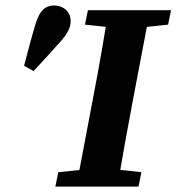

<svg xmlns="http://www.w3.org/2000/svg" viewBox="-20 -695 657 715"><path d="M186.2 0H495.7L506.6 -53.7L371.7 -68.7H342.9L197.1 -53.7L186.2 0ZM264 0H417.7C434.4 -103 453.1 -207 472.8 -310.7L538.7 -657H384.3C367.6 -554 349.6 -450 329.8 -347L264 0ZM296.5 -603.3 437.7 -588.3H466.8L606 -603.3L616.9 -657H307.4L296.5 -603.3ZM69.7 -449.9 105.2 -430.5C139.1 -466.6 170.3 -500.8 202.1 -536.8C229.9 -567.3 243.1 -590.3 243.1 -617C243.1 -651.8 215.8 -674.6 181 -674.6C151 -674.6 126.6 -657.7 110.6 -599.8C96.8 -553.9 82.7 -499.4 69.7 -449.9Z"/></svg>

Font: Source Serif Variable
Style: Italic
Weight: 389
Italic angle: -12°
Designer: Frank Grießhammer
Foundry: Adobe Systems Incorporated
Version: Version 3.001;hotconv 1.0.111;makeotfexe 2.5.65597